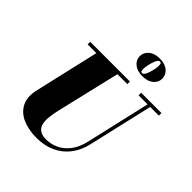

<svg xmlns="http://www.w3.org/2000/svg" viewBox="-270 -1195 1385 1385"><g transform="rotate(45 422.0 -503.0)"><path d="M332 14.5Q250.5 14.5 189.5 -12.5Q128.5 -39.5 100.8 -93.8Q73 -148 92 -230L212 -750H427L306.5 -240Q295.5 -193 291.5 -154Q287.5 -115 295 -86.5Q302.5 -58 325.5 -42.2Q348.5 -26.5 391.5 -26.5Q436.5 -26.5 481.5 -46.8Q526.5 -67 562.2 -111.8Q598 -156.5 615 -230L734.5 -750H761L641 -230Q623 -151.5 580.2 -96.8Q537.5 -42 474.2 -13.8Q411 14.5 332 14.5ZM117 -723.5V-750H522V-723.5ZM636.5 -723.5V-750H843.5V-723.5ZM558 -840Q504.5 -840 473.5 -865.8Q442.5 -891.5 442.5 -929.5Q442.5 -968 473.5 -994Q504.5 -1020 558 -1020Q611 -1020 641.8 -994Q672.5 -968 672.5 -929.5Q672.5 -891.5 641.8 -865.8Q611 -840 558 -840ZM542 -855Q552.5 -855 561 -869.5Q569.5 -884 576 -904.8Q582.5 -925.5 586 -945.5Q589.5 -965.5 589.5 -977.5Q589.5 -986.5 587.5 -995.8Q585.5 -1005 572.5 -1005Q562.5 -1005 553.8 -990.8Q545 -976.5 538.8 -955.5Q532.5 -934.5 529 -914.2Q525.5 -894 525.5 -882Q525.5 -873 527.5 -864Q529.5 -855 542 -855Z"/></g></svg>

Font: Bodoni Moda 9pt Black
Style: Italic
Weight: 900
Italic angle: -13°
Designer: Owen Earl
Foundry: indestructible type
Version: Version 2.004